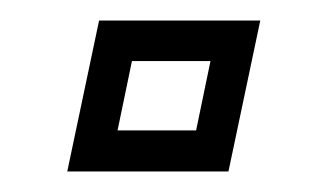

<svg xmlns="http://www.w3.org/2000/svg" viewBox="-20 -461 319 187"><path d="M45.5 -294 76.5 -441H233.5L202.5 -294ZM94.5 -334H171L185 -401.5H108.5Z"/></svg>

Font: Tourney
Style: Italic
Weight: 400
Italic angle: -12°
Version: Version 1.015